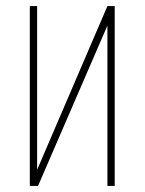

<svg xmlns="http://www.w3.org/2000/svg" viewBox="-20 -611 475 631"><path d="M78 0V-591H102V-53L333 -591H357V0H333V-527L105 0Z"/></svg>

Font: Alumni Sans Thin
Style: Regular
Weight: 100
Designer: Robert E. Leuschke
Foundry: Robert E. Leuschke
Version: Version 1.018